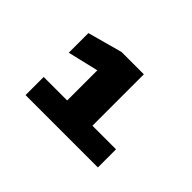

<svg xmlns="http://www.w3.org/2000/svg" viewBox="-80 -900 820 820"><g transform="rotate(45 330.0 -490.0)"><path d="M114.5 -280V-389.5H256.5V-571.5L117 -538.5V-657L274 -700H409V-389.5H551.5V-280Z"/></g></svg>

Font: Trispace Expanded ExtraBold
Style: Regular
Weight: 800
Width: 7
Designer: Tyler Finck
Foundry: Etcetera Type Company
Version: Version 1.210; ttfautohint (v1.8.3)